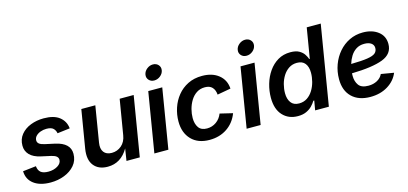

<svg xmlns="http://www.w3.org/2000/svg" viewBox="-65 -1224 3604 1695"><g transform="rotate(-15 1736.5 -376.0)"><path d="M232.9 10.7Q136.2 10.7 80.1 -31.2Q23.9 -73.2 21.5 -146.5V-148.4L142.1 -162.1Q146 -123 168.7 -105Q191.4 -86.9 237.8 -86.9Q286.1 -86.9 322 -108.6Q357.9 -130.4 357.9 -164.1Q357.9 -182.1 343.5 -194.6Q329.1 -207 297.4 -214.4L207 -234.4Q140.6 -249 107.4 -283.4Q74.2 -317.9 74.2 -367.2Q74.2 -426.3 107.9 -467.8Q141.6 -509.3 196.8 -531Q252 -552.7 316.4 -552.7Q410.2 -552.7 459.7 -513.7Q509.3 -474.6 516.6 -411.6Q516.6 -410.6 516.8 -409.7Q517.1 -408.7 517.1 -407.7L402.3 -393.6Q397.5 -420.9 378.7 -439Q359.9 -457 316.4 -457Q288.1 -457 262.2 -447.5Q236.3 -438 220 -420.9Q203.6 -403.8 203.6 -380.9Q203.6 -362.3 218.3 -350.1Q232.9 -337.9 267.6 -330.1L357.9 -310.5Q491.2 -281.2 491.2 -183.1Q491.2 -121.6 454.1 -78.1Q417 -34.7 358.2 -12Q299.3 10.7 232.9 10.7Z M755.4 6.8Q671.4 6.8 628.9 -46.9Q586.4 -100.6 602.5 -198.7L660.2 -545.9H788.1L734.4 -218.8Q725.1 -164.1 748.3 -133.1Q771.5 -102.1 821.3 -102.1Q871.6 -102.1 909.9 -134.8Q948.2 -167.5 957.5 -226.6L1010.7 -545.9H1138.7L1048.3 0H926.8L943.8 -109.4Q876 6.8 755.4 6.8Z M1181.6 0 1272 -545.9H1399.9L1309.6 0ZM1348.6 -622.6Q1317.9 -622.6 1299.3 -643.1Q1280.8 -663.6 1285.6 -692.4Q1290.5 -721.7 1315.9 -742.2Q1341.3 -762.7 1371.6 -762.7Q1402.3 -762.7 1420.9 -742.2Q1439.5 -721.7 1434.6 -692.4Q1429.7 -663.6 1404.5 -643.1Q1379.4 -622.6 1348.6 -622.6Z M1685.1 10.7Q1579.6 10.7 1519.8 -51.3Q1460 -113.3 1460 -216.8Q1460 -280.3 1480 -340.3Q1500 -400.4 1538.8 -448.2Q1577.6 -496.1 1634.3 -524.4Q1690.9 -552.7 1764.2 -552.7Q1857.4 -552.7 1915.5 -505.9Q1973.6 -459 1978.5 -379.4L1855.5 -357.4Q1852.1 -400.4 1829.3 -424.8Q1806.6 -449.2 1762.7 -449.2Q1718.8 -449.2 1686 -427.5Q1653.3 -405.8 1631.8 -370.4Q1610.4 -335 1599.6 -293.9Q1588.9 -252.9 1588.9 -213.9Q1588.9 -160.6 1612.5 -126.7Q1636.2 -92.8 1689 -92.8Q1736.3 -92.8 1773.9 -119.6Q1811.5 -146.5 1828.6 -191.4L1944.8 -163.6Q1914.1 -82 1845.7 -35.6Q1777.3 10.7 1685.1 10.7Z M2024.9 0 2115.2 -545.9H2243.2L2152.8 0ZM2191.9 -622.6Q2161.1 -622.6 2142.6 -643.1Q2124 -663.6 2128.9 -692.4Q2133.8 -721.7 2159.2 -742.2Q2184.6 -762.7 2214.8 -762.7Q2245.6 -762.7 2264.2 -742.2Q2282.7 -721.7 2277.8 -692.4Q2272.9 -663.6 2247.8 -643.1Q2222.7 -622.6 2191.9 -622.6Z M2492.7 9.8Q2407.2 9.8 2354.7 -47.1Q2302.2 -104 2302.2 -207.5Q2302.2 -271 2320.1 -332.5Q2337.9 -394 2372.6 -443.8Q2407.2 -493.7 2457 -523.2Q2506.8 -552.7 2571.3 -552.7Q2621.6 -552.7 2651.4 -535.6Q2681.2 -518.6 2696.3 -494.9Q2711.4 -471.2 2717.8 -451.7H2723.1L2769 -727.5H2897L2776.4 0H2650.9L2666 -86.4H2657.7Q2644.5 -64 2623 -41.7Q2601.6 -19.5 2569.6 -4.9Q2537.6 9.8 2492.7 9.8ZM2531.2 -95.7Q2573.2 -95.7 2605.2 -116.9Q2637.2 -138.2 2658.7 -173.1Q2680.2 -208 2690.9 -249.5Q2701.7 -291 2701.7 -330.6Q2701.7 -385.3 2677.2 -416.3Q2652.8 -447.3 2603.5 -447.3Q2561.5 -447.3 2529.5 -426.3Q2497.6 -405.3 2476.1 -371.1Q2454.6 -336.9 2443.8 -295.9Q2433.1 -254.9 2433.1 -214.8Q2433.1 -161.6 2457.3 -128.7Q2481.4 -95.7 2531.2 -95.7Z M3154.8 11.7Q3047.9 11.7 2986.8 -47.1Q2925.8 -106 2925.8 -210.4Q2925.8 -280.3 2948.7 -342.5Q2971.7 -404.8 3013.2 -452.9Q3054.7 -501 3111.1 -528.3Q3167.5 -555.7 3234.4 -555.7Q3318.8 -555.7 3373.3 -513.9Q3427.7 -472.2 3427.7 -399.9Q3427.7 -308.6 3332.8 -272.2Q3237.8 -235.8 3049.8 -231.9Q3049.3 -219.7 3049.3 -208.5Q3049.3 -157.7 3074.2 -123Q3099.1 -88.4 3163.6 -88.4Q3208 -88.4 3243.2 -107.4Q3278.3 -126.5 3293.9 -160.2L3410.2 -140.6Q3382.3 -71.8 3314.2 -30Q3246.1 11.7 3154.8 11.7ZM3064.5 -313.5Q3160.6 -314.9 3213.1 -323Q3265.6 -331.1 3286.1 -348.6Q3306.6 -366.2 3306.6 -395.5Q3306.6 -423.3 3283.7 -439.5Q3260.7 -455.6 3221.2 -455.6Q3177.2 -455.6 3146 -435.1Q3114.7 -414.6 3095 -382.1Q3075.2 -349.6 3064.5 -313.5Z"/></g></svg>

Font: Inter Semi Bold
Style: Italic
Weight: 600
Italic angle: -9.39999°
Designer: Rasmus Andersson
Foundry: rsms
Version: Version 4.000;git-3c8e0fc